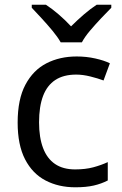

<svg xmlns="http://www.w3.org/2000/svg" viewBox="-20 -786 520 816"><path d="M300 10Q229 10 173.5 -19Q118 -48 86.5 -109Q55 -170 55 -265Q55 -364 88 -426Q121 -488 177.5 -517Q234 -546 306 -546Q347 -546 385 -537.5Q423 -529 447 -517L420 -444Q396 -453 364 -461Q332 -469 304 -469Q250 -469 215 -446Q180 -423 163 -378Q146 -333 146 -266Q146 -202 163 -157Q180 -112 214 -89Q248 -66 299 -66Q343 -66 376.5 -75Q410 -84 438 -97V-19Q411 -5 378.5 2.5Q346 10 300 10ZM238 -606Q225 -629 203 -655.5Q181 -682 157 -708Q133 -734 115 -753V-766H175Q201 -749 229 -725Q257 -701 282 -674Q309 -701 337 -725Q365 -749 391 -766H453V-753Q434 -734 409.5 -708Q385 -682 362.5 -655.5Q340 -629 328 -606Z"/></svg>

Font: Noto Sans Myanmar
Style: Regular
Weight: 400
Designer: Monotype Design Team
Foundry: Monotype Imaging Inc.
Version: Version 2.107